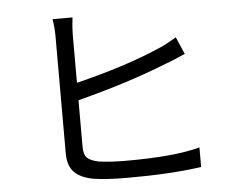

<svg xmlns="http://www.w3.org/2000/svg" viewBox="-53 -833 1107 899"><g transform="rotate(-5 500.0 -383.5)"><path d="M313.5 -379.9V-160.2Q313.5 -124 329.1 -108.9Q344.7 -93.8 382.8 -85.9Q434.6 -78.1 514.6 -78.1Q738.3 -78.1 858.4 -110.4V-18.6Q717.8 2 511.7 2Q410.2 2 350.6 -7.8Q291 -18.6 261.7 -48.8Q232.4 -79.1 232.4 -137.7V-688.5Q232.4 -727.5 225.6 -768.6H319.3Q313.5 -721.7 313.5 -688.5V-461.9Q542 -517.6 705.1 -587.9Q743.2 -603.5 793 -633.8L828.1 -552.7Q819.3 -548.8 785.2 -534.2Q751 -519.5 733.4 -513.7Q549.8 -440.4 313.5 -379.9Z"/></g></svg>

Font: Gen Shin Gothic Regular
Style: Regular
Weight: 400
Designer: [Source Han Sans]
Ryoko NISHIZUKA  (kana & ideographs); Paul D. Hunt (Latin, Greek & Cyrillic); Wenlong ZHANG  (bopomofo
Version: Version 1.002.20150607